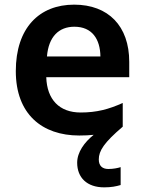

<svg xmlns="http://www.w3.org/2000/svg" viewBox="-20 -573 622 826"><path d="M405 113C405 76 427 41 508 -28V-130C448 -103 396 -89 327 -89C235 -89 182 -145 179 -241H536V-307C536 -461 446 -553 299 -553C149 -553 48 -453 48 -267C48 -82 161 10 321 10C344 10 364 9 383 7C343 39 312 82 312 127C312 191 354 233 428 233C458 233 479 229 499 223V146C487 150 467 154 446 154C421 154 405 141 405 113ZM300 -458C376 -458 411 -405 412 -330H182C189 -415 233 -458 300 -458Z"/></svg>

Font: Noto Kufi Arabic SemiBold
Style: Regular
Weight: 600
Designer: Monotype Design Team, David Williams, Khaled Hosny
Foundry: Google LLC
Version: Version 2.109